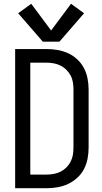

<svg xmlns="http://www.w3.org/2000/svg" viewBox="-20 -994 540 1014"><path d="M60 0H226Q255 0 284 -5Q313 -10 339.5 -22.5Q366 -35 388 -55Q410 -75 423.5 -101Q437 -127 442.5 -156Q448 -185 448 -215V-521Q448 -550 442.5 -579Q437 -608 423.5 -634Q410 -660 388 -680.5Q366 -701 339.5 -713Q313 -725 284 -730Q255 -735 226 -735H60ZM140 -72V-663H226Q245 -663 264 -659.5Q283 -656 300 -647.5Q317 -639 330.5 -625.5Q344 -612 353 -595Q362 -578 365 -559Q368 -540 368 -521V-215Q368 -195 365 -176.5Q362 -158 353 -140.5Q344 -123 330.5 -109.5Q317 -96 300 -87.5Q283 -79 264 -75.5Q245 -72 226 -72ZM206 -774H294L424 -924L355 -974L250 -833L145 -974L76 -924Z"/></svg>

Font: Iosevka SS09
Style: Regular
Weight: 400
Monospace: yes
Designer: Belleve Invis
Foundry: Belleve Invis
Version: Version 5.2.1; ttfautohint (v1.8.3)